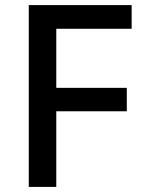

<svg xmlns="http://www.w3.org/2000/svg" viewBox="-20 -734 563 754"><path d="M201 0H93V-714H497V-621H201V-389H478V-297H201Z"/></svg>

Font: Noto Sans Myanmar UI Medium
Style: Regular
Weight: 500
Designer: Monotype Design Team
Foundry: Monotype Imaging Inc.
Version: Version 2.103; ttfautohint (v1.8.4.7-5d5b)